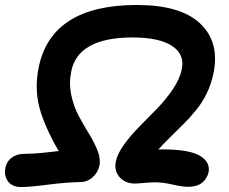

<svg xmlns="http://www.w3.org/2000/svg" viewBox="-43 -734 922 774"><path d="M42 20Q6.3 20 -10.7 -2.9Q-27.8 -25.9 -21 -58.1Q-16.1 -83.5 4.4 -98.6Q24.9 -113.8 54.2 -113.8Q72.3 -113.8 91.8 -115Q111.3 -116.2 124 -117.4Q136.7 -118.7 159.9 -121.3Q183.1 -124 193.8 -125Q136.7 -222.7 116.2 -299.3Q95.7 -376 112.8 -461.9Q164.1 -713.9 508.8 -713.9Q684.6 -713.9 763.7 -639.4Q842.8 -564.9 817.9 -439.9Q809.1 -396.5 790.8 -358.4Q772.5 -320.3 747.1 -289.6Q721.7 -258.8 697.5 -234.6Q673.3 -210.4 643.3 -181.2Q613.3 -151.9 595.2 -130.9Q600.1 -131.8 609.9 -131.8Q718.3 -131.8 761.7 -106.7Q805.2 -81.5 797.9 -40Q791.5 -12.7 771 3.2Q750.5 19 715.8 19Q691.9 19 652.8 10Q613.8 1 583 1Q564.9 1 538.3 3.4Q511.7 5.9 500 5.9Q461.9 5.9 439.2 -19.8Q416.5 -45.4 423.8 -82Q430.2 -114.3 457.3 -151.6Q484.4 -189 519.8 -224.6Q555.2 -260.3 590.6 -296.6Q626 -333 654.1 -374.8Q682.1 -416.5 689.9 -455.1Q702.1 -515.6 649.9 -549.3Q597.7 -583 492.2 -583Q271 -583 244.1 -445.8Q234.4 -397.9 244.4 -350.6Q254.4 -303.2 274.7 -265.9Q294.9 -228.5 315.9 -194.6Q336.9 -160.6 350.1 -127.4Q363.3 -94.2 357.9 -66.9Q352.1 -38.6 330.3 -19.3Q308.6 0 279.8 0Q223.1 1 149.7 10.5Q76.2 20 42 20Z"/></svg>

Font: Shantell Sans Irregular
Style: Italic
Weight: 600
Italic angle: -11.31°
Designer: Stephen Nixon, Anya Danilova, Shantell Martin
Foundry: Arrow Type
Version: Version 1.006;[9816181b4]